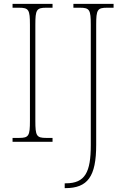

<svg xmlns="http://www.w3.org/2000/svg" viewBox="-20 -734 650 994"><path d="M45 0H252V-20H219C169 -20 163 -31 163 -108V-606C163 -683 169 -694 219 -694H252V-714H45V-694H79C129 -694 135 -683 135 -606V-108C135 -31 129 -20 79 -20H45ZM315 240H318C434 240 478 180 478 16V-606C478 -683 484 -694 534 -694H568V-714H360V-694H394C444 -694 450 -683 450 -606V17C450 157 421 215 321 215H315Z"/></svg>

Font: Noto Serif Tamil SemiCondensed Thin
Style: Regular
Weight: 100
Width: 4
Designer: Indian Type Foundry, Tom Grace, and the Monotype Design Team
Foundry: Monotype Imaging Inc.
Version: Version 2.004